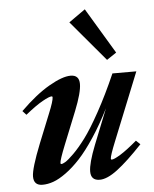

<svg xmlns="http://www.w3.org/2000/svg" viewBox="-52 -756 653 812"><g transform="rotate(-5 274.5 -350.0)"><path d="M413.6 -491.2 268.6 -663.1 338.4 -712.4 454.6 -518.6ZM96.2 11.2Q58.6 11.2 58.6 -26.9Q58.6 -60.5 99.6 -163.6L149.4 -287.1Q170.4 -338.4 170.4 -354Q170.4 -357.9 166.5 -357.9Q156.2 -357.9 127.7 -342Q99.1 -326.2 53.7 -289.6L38.1 -306.6Q104.5 -372.1 161.9 -405Q219.2 -438 253.9 -438Q290.5 -438 290.5 -399.9Q290.5 -363.8 260.3 -288.1L204.1 -148.4Q179.2 -86.4 179.2 -73.2Q179.2 -69.3 183.1 -69.3Q188.5 -69.3 200.4 -76.4Q212.4 -83.5 236.6 -107.4Q260.7 -131.3 288.3 -168.2Q315.9 -205.1 354.2 -274.4Q392.6 -343.8 431.2 -432.1H532.7L417.5 -146Q393.1 -85.9 393.1 -73.7Q393.1 -69.3 397 -69.3Q406.7 -69.3 434.6 -86.4Q462.4 -103.5 505.4 -140.1L522.9 -123.5Q459.5 -56.2 415 -22.5Q370.6 11.2 338.9 11.2Q301.3 11.2 301.3 -26.9Q301.3 -61.5 331.1 -137.2L391.1 -287.6Q357.4 -220.7 322.5 -168Q287.6 -115.2 257.1 -82.3Q226.6 -49.3 196.5 -27.6Q166.5 -5.9 142.3 2.7Q118.2 11.2 96.2 11.2Z"/></g></svg>

Font: Elstob 14pt
Style: Bold Italic
Weight: 700
Italic angle: -20°
Designer: Peter S. Baker
Version: Version 1.015